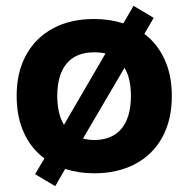

<svg xmlns="http://www.w3.org/2000/svg" viewBox="-20 -582 644 657"><path d="M169 55 100 14 132 -40Q86 -74 61.5 -128.5Q37 -183 37 -254Q37 -335 69.5 -394Q102 -453 161.5 -485Q221 -517 302 -517Q356 -517 402 -502L437 -562L506 -521L474 -466Q519 -432 543.5 -378Q568 -324 568 -254Q568 -172 535.5 -112.5Q503 -53 443 -21Q383 11 302 11Q249 11 203 -4ZM176 -254Q176 -192 199 -155L341 -399Q324 -403 302 -403Q240 -403 208 -364.5Q176 -326 176 -254ZM302 -103Q364 -103 396 -142Q428 -181 428 -254Q428 -314 406 -350L264 -108Q282 -103 302 -103Z"/></svg>

Font: Mulish ExtraBold
Style: Regular
Weight: 800
Designer: Vernon Adams
Foundry: Vernon Adams
Version: Version 3.603; ttfautohint (v1.8.3)